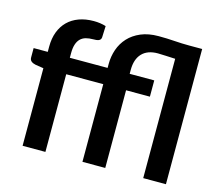

<svg xmlns="http://www.w3.org/2000/svg" viewBox="-104 -871 1144 1004"><g transform="rotate(15 468.0 -369.0)"><path d="M97 0V-420L52.5 -427Q38 -430 29.2 -437.2Q20.5 -444.5 20.5 -458V-508.5H97V-537.5Q97 -581.5 110.2 -616.5Q123.5 -651.5 148.2 -676Q173 -700.5 208.5 -713.5Q244 -726.5 288.5 -726.5Q324 -726.5 354.5 -717L352 -655.5Q351.5 -648.5 348 -644Q344.5 -639.5 338.8 -637.2Q333 -635 325.5 -634.2Q318 -633.5 309.5 -633.5Q287.5 -633.5 270.2 -628.8Q253 -624 241 -612.2Q229 -600.5 222.8 -581.2Q216.5 -562 216.5 -533.5V-508.5H421V-530Q421 -571 434 -608.5Q447 -646 473.5 -674.8Q500 -703.5 540.5 -720.8Q581 -738 636 -738Q681.5 -738 722.5 -735Q763.5 -732 804 -732H873V0H750V-646Q723.5 -647 698.2 -648.5Q673 -650 655.5 -650Q599.5 -650 570 -618.8Q540.5 -587.5 540.5 -530V-508.5H673.5V-420.5H544.5V0H421V-420.5H220.5V0Z"/></g></svg>

Font: Lato
Style: Bold
Weight: 700
Designer: Lukasz Dziedzic
Foundry: tyPoland Lukasz Dziedzic
Version: Version 2.007; 2014-02-27